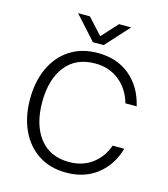

<svg xmlns="http://www.w3.org/2000/svg" viewBox="-131 -1011 977 1118"><g transform="rotate(15 358.0 -451.5)"><path d="M59 -354Q59 -460 96.5 -541.5Q134 -623 204.5 -669Q275 -715 372 -715Q489 -715 566.5 -650Q644 -585 670 -473H602Q579 -555 518.5 -603.5Q458 -652 373 -652Q257 -652 194.5 -572Q132 -492 132 -355Q132 -219 194.5 -138.5Q257 -58 373 -58Q453 -58 510.5 -100.5Q568 -143 594 -216H664Q635 -114 559 -54Q483 6 372 6Q275 6 204.5 -40Q134 -86 96.5 -167.5Q59 -249 59 -354ZM271 -909 357 -815H361L447 -909H520L392 -768H327L200 -909Z"/></g></svg>

Font: Be Vietnam Light
Style: Regular
Weight: 300
Designer: Gabriel Lam
Foundry: TypeRant
Version: Version 4.000